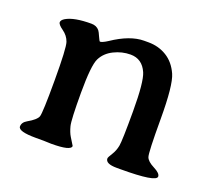

<svg xmlns="http://www.w3.org/2000/svg" viewBox="-88 -588 784 702"><g transform="rotate(20 304.0 -237.5)"><path d="M111.3 -3.9Q42.5 -3.9 42.5 -23.4Q42.5 -39.6 60.5 -49.8Q93.3 -68.4 98.6 -83.3Q104 -98.1 104 -224.4Q104 -350.6 96.4 -372.3Q88.9 -394 68.8 -408.2Q48.8 -422.4 48.8 -431.2Q48.8 -439.9 62 -447.8Q92.8 -465.8 159.7 -465.8Q179.7 -465.8 190.9 -452.1Q194.8 -447.3 201.9 -430.9Q209 -414.6 211.4 -414.6Q220.7 -415 240.2 -427.7Q307.6 -473.1 362.3 -473.1H363.3H378.9Q418.5 -473.1 450.2 -453.6Q481.9 -434.1 499.3 -395Q516.6 -356 516.6 -224.9Q516.6 -93.8 522.2 -78.4Q527.8 -63 554 -49.8Q580.1 -36.6 580.1 -23.9Q580.1 -2 441.4 -2H426.8Q382.8 -2 382.8 -22.9Q382.8 -27.3 393.6 -44.2Q404.3 -61 408.2 -81.5Q412.1 -102.1 412.1 -216.6Q412.1 -331.1 397.9 -363.8Q378.4 -408.7 333 -408.7Q299.8 -408.7 268.8 -393.3Q237.8 -377.9 223.9 -349.9Q210 -321.8 210 -215.6Q210 -109.4 215.8 -87.2Q221.7 -64.9 230 -51.3L248 -22Q248 -2.9 171.4 -2.9L141.6 -3.9Z"/></g></svg>

Font: Averia Serif Libre
Style: Regular
Weight: 400
Version: Version 1.002